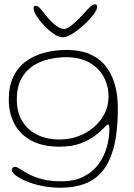

<svg xmlns="http://www.w3.org/2000/svg" viewBox="-20 -662 626 896"><path d="M262.5 214Q214 214 172.5 205Q131 196 100.2 182.8Q69.5 169.5 52.2 155.5Q35 141.5 35 131.5Q35 127 37 123.8Q39 120.5 42.2 118.5Q45.5 116.5 49.5 116.5Q58.5 116.5 73.8 126.8Q89 137 113.5 150.2Q138 163.5 175.5 173.8Q213 184 266.5 184Q328 184 370.8 162Q413.5 140 440 103.8Q466.5 67.5 478.5 24.5Q490.5 -18.5 490.5 -61Q490.5 -67.5 489.8 -71.8Q489 -76 487.8 -78.5Q486.5 -81 484 -81Q479 -81 464.8 -65.2Q450.5 -49.5 424.2 -29.2Q398 -9 357.2 6.8Q316.5 22.5 258.5 22.5Q180 22.5 127.2 -5.5Q74.5 -33.5 47.8 -83Q21 -132.5 21 -197.5Q21 -259.5 42 -303.5Q63 -347.5 100.5 -375.2Q138 -403 187.2 -416Q236.5 -429 292.5 -429Q353 -429 397.8 -410Q442.5 -391 471.8 -355Q501 -319 515.5 -269Q530 -219 530 -156.5Q530 -52.5 512.5 18.8Q495 90 461 133Q427 176 377.2 195Q327.5 214 262.5 214ZM258.5 -11Q303 -11 344 -25.8Q385 -40.5 417 -67.5Q449 -94.5 467.8 -131.2Q486.5 -168 486.5 -211.5Q486.5 -262.5 463.5 -304Q440.5 -345.5 396.5 -370.2Q352.5 -395 289 -395Q253 -395 212.8 -386.8Q172.5 -378.5 137.5 -357Q102.5 -335.5 80.5 -296.8Q58.5 -258 58.5 -197Q58.5 -139.5 83.2 -97.8Q108 -56 153 -33.5Q198 -11 258.5 -11ZM273 -488Q254.5 -488 231.2 -503.8Q208 -519.5 186.2 -542.5Q164.5 -565.5 150.5 -587.8Q136.5 -610 136.5 -623Q136.5 -628.5 139 -631.8Q141.5 -635 145.5 -635Q155.5 -635 165.8 -624.5Q176 -614 194.5 -589.5Q207.5 -573 222.2 -558.8Q237 -544.5 251.8 -535.8Q266.5 -527 279 -527Q290.5 -527 306.2 -538Q322 -549 339.8 -566.2Q357.5 -583.5 374 -602Q394.5 -625.5 404.5 -633.5Q414.5 -641.5 423 -641.5Q433.5 -641.5 433.5 -630.5Q433.5 -617.5 416 -594Q398.5 -570.5 372 -546.2Q345.5 -522 318.8 -505Q292 -488 273 -488Z"/></svg>

Font: Gluten Thin
Style: Regular
Weight: 100
Designer: Tyler Finck
Foundry: Etcetera Type Company
Version: Version 1.300